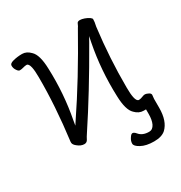

<svg xmlns="http://www.w3.org/2000/svg" viewBox="-151 -588 803 850"><g transform="rotate(-30 250.0 -163.0)"><path d="M394 152Q353 152 328 138Q304 125 304 112Q304 98 313 85Q321 72 328 72Q336 72 345 83Q362 104 396 104Q414 104 424 84Q433 65 433 34V16V11H428H421Q397 11 378 -9Q353 -32 351 -104Q346 -238 371 -366L377 -396L362 -369Q254 -180 154 -29Q145 -16 138 -2Q132 8 120 8Q103 8 86 -6Q73 -16 72 -26Q72 -27 72 -29Q72 -31 72 -32Q94 -204 93 -350Q93 -382 89 -401Q84 -424 73 -424Q65 -424 55 -421Q45 -418 36 -418Q29 -418 22 -429Q14 -440 14 -454Q14 -465 33 -470Q55 -476 80 -476Q103 -476 122 -456Q147 -433 149 -361Q154 -231 130 -107L126 -83L139 -103Q240 -252 352 -452Q355 -455 362 -471Q365 -478 377 -478Q386 -478 399 -473.5Q412 -469 422 -462Q430 -456 430 -452Q430 -443 429 -437Q427 -430 425 -416Q406 -264 407 -115Q407 -83 411 -64Q416 -41 427 -41Q437 -41 451 -47Q462 -52 476 -45Q489 -40 489 -31Q489 -28 488 -21.5Q487 -15 487 -11V34Q487 102 453 134Q433 152 394 152ZM451 -47ZM361 -471Q361 -471 362 -471Z"/></g></svg>

Font: LXGW WenKai Mono TC Light
Style: Regular
Weight: 300
Designer: LXGW / Fontworks Inc.
Foundry: LXGW / Fontworks Inc.
Version: Version 1.330